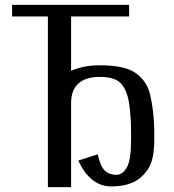

<svg xmlns="http://www.w3.org/2000/svg" viewBox="-20 -774 718 794"><path d="M178 -706V0H274V-348Q274 -401 304 -428.5Q334 -456 393 -456Q455 -456 480 -429Q505 -402 513.5 -349Q522 -296 522 -221V-194Q522 -112 504.5 -81.5Q487 -51 461 -51Q432 -51 413.5 -68.5Q395 -86 384 -136L304 -110Q353 -3 441 -3Q489 -3 526 -18Q563 -33 590.5 -72.5Q618 -112 618 -194V-234Q617 -313 601 -382Q589 -436 544 -470Q499 -504 393 -504Q325 -504 274 -481V-706H514V-754H30V-706Z"/></svg>

Font: LXGW Marker Gothic
Style: Regular
Weight: 400
Version: Version 1.001